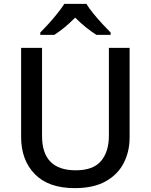

<svg xmlns="http://www.w3.org/2000/svg" viewBox="-20 -961 778 991"><path d="M649 -252Q649 -178 618 -118.5Q587 -59 524.5 -24.5Q462 10 366 10Q230 10 159.5 -62.5Q89 -135 89 -254V-714H197V-259Q197 -82 371 -82Q461 -82 501.5 -130Q542 -178 542 -260V-714H649ZM426 -941Q439 -919 461.5 -891.5Q484 -864 508.5 -837.5Q533 -811 551 -793V-781H478Q452 -797 423.5 -820Q395 -843 368 -870Q314 -815 260 -781H188V-793Q207 -812 230.5 -838Q254 -864 276 -891.5Q298 -919 312 -941Z"/></svg>

Font: Noto Sans Kannada Medium
Style: Regular
Weight: 500
Designer: Jelle Bosma - Monotype Design Team
Foundry: Monotype Imaging Inc.
Version: Version 2.005; ttfautohint (v1.8.4.7-5d5b)